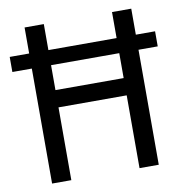

<svg xmlns="http://www.w3.org/2000/svg" viewBox="-81 -790 826 865"><g transform="rotate(-10 332.0 -357.0)"><path d="M88 0V-526H-1V-595H88V-714H176V-595H488V-714H576V-595H664V-526H576V0H488V-333H176V0ZM176 -412H488V-526H176Z"/></g></svg>

Font: Noto Sans Tamil SemiCondensed
Style: Regular
Weight: 400
Width: 4
Designer: Jelle Bosma - Monotype Design Team
Foundry: Monotype Imaging Inc.
Version: Version 2.004; ttfautohint (v1.8.4.7-5d5b)